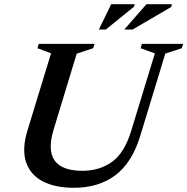

<svg xmlns="http://www.w3.org/2000/svg" viewBox="-20 -878 888 910"><path d="M234.5 -265Q174.5 -68.5 371.5 -68.5Q451.5 -68.5 510.8 -110.8Q570 -153 602 -258.5L714 -625L646.5 -649.5L652.5 -670H848L841.5 -649.5L763.5 -624L645 -235Q606 -106.5 526.5 -47.2Q447 12 330.5 12Q240 12 181.2 -19.2Q122.5 -50.5 103 -111Q83.5 -171.5 110 -259L222 -625.5L157.5 -649.5L163.5 -670H428L421.5 -649.5L343.5 -623.5ZM569 -738 674 -858H794.5L791.5 -845L608.5 -738ZM448.5 -738 507 -858H618L615.5 -846.5L481.5 -738Z"/></svg>

Font: Newsreader Text SemiBold
Style: Italic
Weight: 600
Italic angle: -17°
Designer: Hugues Gentile
Foundry: Production Type
Version: Version 1.001